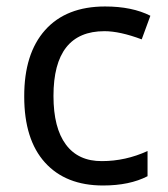

<svg xmlns="http://www.w3.org/2000/svg" viewBox="-20 -566 520 596"><path d="M304.2 -469.2Q146 -469.2 146 -268.1Q146 -168.9 184.6 -117.2Q223.1 -65.4 296.4 -65.9Q369.6 -65.9 438 -97.2V-19Q382.3 9.8 299.8 9.8Q184.1 9.8 119.6 -61.5Q55.2 -132.8 55.2 -266.1Q54.7 -399.4 120.1 -472.7Q185.5 -545.9 306.2 -545.9Q390.1 -545.9 446.8 -517.1L419.9 -443.8Q352.1 -469.2 304.2 -469.2Z"/></svg>

Font: NotoSans
Style: Regular
Weight: 400
Designer: Monotype Design team
Foundry: Monotype Imaging Inc.
Version: Version 1.04